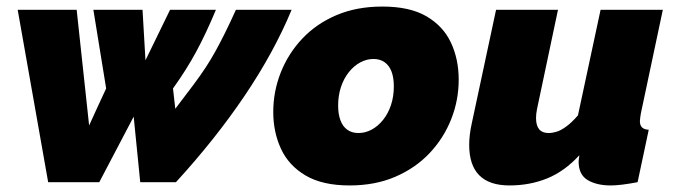

<svg xmlns="http://www.w3.org/2000/svg" viewBox="-20 -556 2061 586"><path d="M34 -526H214L252 -173Q265 -202 278 -230Q291 -258 304 -286L265 -526H415L424 -372Q443 -410 461.5 -449Q480 -488 499 -526H639Q609 -454 579 -398.5Q549 -343 508 -286L515 -224Q547 -266 569.5 -296Q592 -326 608 -350.5Q624 -375 637.5 -399.5Q651 -424 666 -454Q681 -484 700 -526H870Q816 -396 726.5 -263.5Q637 -131 517 0H408L388 -200Q362 -150 335.5 -100Q309 -50 283 0H127Z M1047 10Q964 10 912.5 -20.5Q861 -51 837.5 -102Q814 -153 814 -214Q814 -277 837 -335Q860 -393 903 -438.5Q946 -484 1007.5 -510Q1069 -536 1147 -536Q1231 -536 1282 -506Q1333 -476 1356.5 -425.5Q1380 -375 1380 -313Q1380 -250 1357 -192Q1334 -134 1291 -88.5Q1248 -43 1186.5 -16.5Q1125 10 1047 10ZM1074 -150Q1095 -150 1114.5 -160.5Q1134 -171 1149.5 -190.5Q1165 -210 1173.5 -236Q1182 -262 1182 -292Q1182 -319 1175 -337.5Q1168 -356 1154 -366Q1140 -376 1120 -376Q1099 -376 1079.5 -365.5Q1060 -355 1044.5 -335.5Q1029 -316 1020.5 -290Q1012 -264 1012 -234Q1012 -208 1019 -189Q1026 -170 1040 -160Q1054 -150 1074 -150Z M1535 10Q1412 10 1412 -114Q1412 -129 1414 -145.5Q1416 -162 1420 -180L1494 -526H1683L1619 -223Q1616 -208 1616 -196Q1616 -150 1654 -150Q1666 -150 1679 -154Q1692 -158 1708.5 -170Q1725 -182 1744 -204L1813 -526H2003L1936 -210Q1935 -203 1934 -197Q1933 -191 1933 -186Q1933 -161 1960 -160L1926 0Q1900 5 1879.5 7.5Q1859 10 1844 10Q1801 10 1773.5 -6.5Q1746 -23 1746 -63Q1746 -66 1746.5 -69Q1747 -72 1747.5 -75.5Q1748 -79 1748 -82Q1703 -33 1650 -11.5Q1597 10 1535 10Z"/></svg>

Font: Raleway Thin Black
Style: Italic
Weight: 900
Italic angle: -12°
Version: Version 4.026